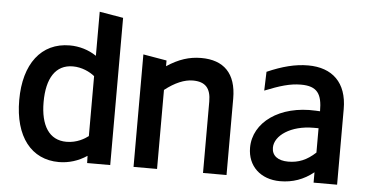

<svg xmlns="http://www.w3.org/2000/svg" viewBox="-50 -804 1724 903"><g transform="rotate(5 812.0 -352.5)"><path d="M256 8C302 8 348 -6 388 -33L389 1H498V-694L386 -713V-505C349 -530 305 -543 260 -543C125 -543 45 -437 45 -267C45 -93 126 8 256 8ZM160 -267C160 -379 201 -446 283 -446C326 -446 364 -427 386 -409V-126C369 -113 333 -90 283 -90C201 -90 160 -157 160 -267Z M936 -337V0H1047V-361C1047 -480 987 -538 881 -538C825 -538 775 -522 719 -485V-512L608 -531V0H719V-373C766 -410 811 -429 851 -429C910 -429 936 -400 936 -337Z M1300 7C1359 7 1411 -11 1458 -49V0H1569V-357C1569 -482 1499 -547 1385 -547C1324 -547 1263 -531 1192 -500L1189 -411C1259 -439 1307 -454 1359 -454C1436 -454 1459 -419 1459 -337L1439 -338C1267 -347 1146 -257 1146 -138C1146 -51 1208 7 1300 7ZM1253 -147C1253 -205 1329 -257 1435 -257H1459V-142C1418 -104 1379 -88 1330 -88C1281 -88 1253 -110 1253 -147Z"/></g></svg>

Font: All Genders v4
Style: Regular
Weight: 400
Designer: Rassam Alawdi
Foundry: Rassam Art
Version: Version 3.100;FEAKit 1.0